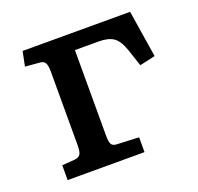

<svg xmlns="http://www.w3.org/2000/svg" viewBox="-98 -625 751 730"><g transform="rotate(-20 277.5 -260.0)"><path d="M57 0V-60L110 -64Q126 -66 132 -76Q138 -86 138 -112V-408Q138 -435 132 -445Q126 -455 110 -456L52 -461L64 -520H499L529 -330L466 -316L443 -385Q429 -426 408 -440.5Q387 -455 348 -455H252V-109Q252 -85 257 -75Q262 -65 278 -64L368 -60V0Z"/></g></svg>

Font: Literata 7pt Medium
Style: Regular
Weight: 500
Designer: Latin by Veronika Burian and Jose Scaglione. Greek by Irene Vlachou. Cyrillic by Vera Evstafieva.
Foundry: TypeTogether
Version: Version 3.002